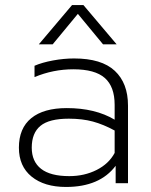

<svg xmlns="http://www.w3.org/2000/svg" viewBox="-20 -727 598 762"><path d="M266 -707H311L443 -551H389L289 -672L189 -551H134ZM55 -141Q55 -218 104 -258Q153 -298 245 -298Q358 -298 435 -252V-311Q435 -383 396 -417.5Q357 -452 271 -452Q191 -452 117 -421V-466Q147 -479 190 -487Q233 -495 274 -495Q383 -495 435.5 -446Q488 -397 488 -308V0H439V-69Q376 15 242 15Q156 15 105.5 -26Q55 -67 55 -141ZM435 -120V-209Q391 -233 349 -244.5Q307 -256 253 -256Q175 -256 140.5 -227.5Q106 -199 106 -141Q106 -86 143 -57Q180 -28 255 -28Q315 -28 363.5 -52.5Q412 -77 435 -120Z"/></svg>

Font: Prompt ExtraLight
Style: Regular
Weight: 275
Designer: Katatrad Team
Foundry: CadsonDemak
Version: Version 1.001